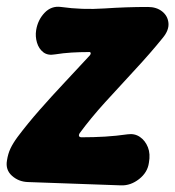

<svg xmlns="http://www.w3.org/2000/svg" viewBox="-38 -540 528 579"><path d="M202 -138Q199 -133 200.5 -129.5Q202 -126 208 -126Q245 -126 278.5 -128Q312 -130 347 -135Q368 -138 384 -127Q400 -116 408 -96Q416 -76 411 -49Q407 -20 381.5 0Q356 20 327 19L46 9Q18 8 -2 -10Q-22 -28 -17 -56Q-14 -76 -6.5 -92Q1 -108 15 -127Q45 -167 81.5 -208.5Q118 -250 157 -291.5Q196 -333 231 -371Q236 -376 235.5 -380Q235 -384 228 -383Q203 -383 178 -381.5Q153 -380 128 -376Q106 -372 92.5 -382.5Q79 -393 73.5 -411.5Q68 -430 71 -449Q76 -480 96.5 -501.5Q117 -523 146 -519Q210 -510 276.5 -514.5Q343 -519 408 -519Q434 -519 451 -505.5Q468 -492 470 -470.5Q472 -449 453 -426Q415 -379 368.5 -329Q322 -279 278.5 -231Q235 -183 202 -138Z"/></svg>

Font: Winky Sans
Style: Bold Italic
Weight: 700
Italic angle: -8.97852°
Designer: Simon Atzbach
Foundry: typofactur
Version: Version 1.205